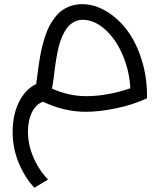

<svg xmlns="http://www.w3.org/2000/svg" viewBox="-20 -531 793 912"><path d="M143.1 360.8Q96.2 310.1 68.1 240.7Q40 171.4 40 96.2Q40 15.1 69.8 -45.7Q99.6 -106.4 151.9 -131.8Q153.8 -143.1 156.7 -167.5Q159.7 -191.9 162.4 -211.4Q165 -231 169.9 -259.3Q174.8 -287.6 180.4 -310.5Q186 -333.5 195.1 -360.4Q204.1 -387.2 214.8 -408Q225.6 -428.7 241.2 -448.7Q256.8 -468.8 275.1 -481.9Q293.5 -495.1 317.9 -503.2Q342.3 -511.2 370.1 -511.2Q429.2 -511.2 485.8 -477.1Q542.5 -442.9 585.7 -384.5Q628.9 -326.2 654.5 -241.7Q680.2 -157.2 678.2 -64Q609.9 -32.7 531 -16.4Q452.1 0 388.2 0Q283.7 0 184.1 -47.9Q150.4 -35.2 131.6 2.7Q112.8 40.5 112.8 95.2Q112.8 154.8 137.9 214.6Q163.1 274.4 208 321.8ZM389.2 -74.2Q489.7 -74.2 599.1 -111.8Q594.2 -198.7 560.8 -274.2Q527.3 -349.6 476.8 -393.3Q426.3 -437 373 -437Q350.1 -437 331.1 -426.5Q312 -416 299.1 -399.2Q286.1 -382.3 275.6 -358.2Q265.1 -334 259 -309.1Q252.9 -284.2 247.8 -254.6Q242.7 -225.1 240 -200.9Q237.3 -176.8 233.6 -150.6Q230 -124.5 227.1 -109.9Q307.6 -74.2 389.2 -74.2Z"/></svg>

Font: Montserrat-Arabic Light
Style: Regular
Weight: 300
Designer: Mohamed Gaber
Foundry: Kief Type Foundry
Version: Version 5.008;PS 005.008;hotconv 1.0.88;makeotf.lib2.5.64775